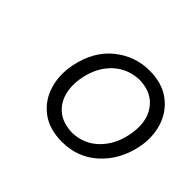

<svg xmlns="http://www.w3.org/2000/svg" viewBox="-97 -865 670 670"><g transform="rotate(45 237.5 -530.0)"><path d="M267.5 -333Q203.5 -333 163.2 -363.8Q123 -394.5 108.2 -444Q93.5 -493.5 105 -549.5Q122.5 -634 179.2 -679.8Q236 -725.5 307 -725.5Q370 -725.5 410.2 -695.2Q450.5 -665 466 -615.8Q481.5 -566.5 469.5 -510Q452.5 -431 398 -382Q343.5 -333 267.5 -333ZM270 -380.5Q326.5 -382.5 365 -420Q403.5 -457.5 415.5 -516Q430.5 -587 400.2 -631.5Q370 -676 306.5 -678Q249.5 -676.5 210.2 -639.8Q171 -603 158.5 -542.5Q149.5 -499.5 158.8 -463Q168 -426.5 195.8 -404.2Q223.5 -382 270 -380.5Z"/></g></svg>

Font: Commissioner Flair Light
Style: Italic
Weight: 300
Italic angle: -12°
Designer: Kostas Bartsokas
Foundry: Kostas Bartsokas
Version: Version 1.000; ttfautohint (v1.8.3)